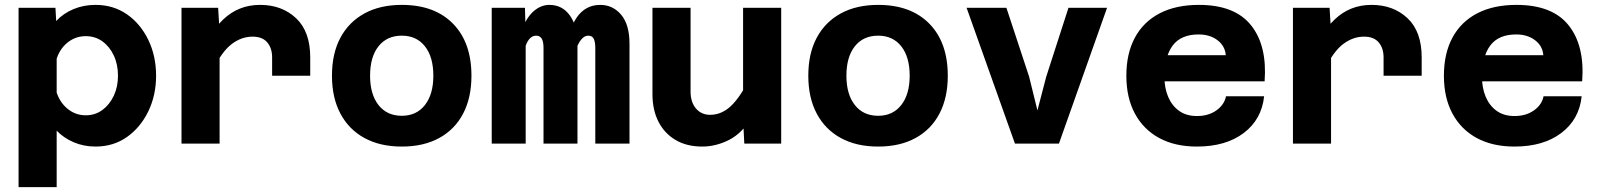

<svg xmlns="http://www.w3.org/2000/svg" viewBox="-20 -588 6540 786"><path d="M371 -568Q444 -568 499.5 -529.5Q555 -491 587 -425Q619 -359 619 -278Q619 -198 587 -132Q555 -66 499.5 -27Q444 12 371 12Q323 12 282 -5.5Q241 -23 212 -53V178H56V-556H207L210 -502Q239 -533 280.5 -550.5Q322 -568 371 -568ZM331 -116Q370 -116 399.5 -138Q429 -160 446 -196.5Q463 -233 463 -278Q463 -324 446 -360.5Q429 -397 399.5 -418.5Q370 -440 331 -440Q290 -440 258 -415Q226 -390 212 -348V-209Q226 -167 258 -141.5Q290 -116 331 -116Z M1094 -278V-353Q1094 -391 1074 -414.5Q1054 -438 1014 -438Q969 -438 929 -408Q889 -378 853 -304L837 -435Q863 -479 894 -508.5Q925 -538 962.5 -553Q1000 -568 1045 -568Q1134 -568 1192 -513.5Q1250 -459 1250 -353V-278ZM723 0V-556H873L879 -456V0Z M1625 12Q1536 12 1472 -23Q1408 -58 1373.5 -123Q1339 -188 1339 -278Q1339 -369 1373.5 -433.5Q1408 -498 1472 -533Q1536 -568 1625 -568Q1759 -568 1834.5 -491Q1910 -414 1910 -278Q1910 -188 1876 -123Q1842 -58 1778 -23Q1714 12 1625 12ZM1625 -114Q1685 -114 1719.5 -158Q1754 -202 1754 -278Q1754 -355 1719.5 -398.5Q1685 -442 1625 -442Q1564 -442 1529.5 -398.5Q1495 -355 1495 -278Q1495 -202 1529.5 -158Q1564 -114 1625 -114Z M2417 0V-392Q2417 -415 2411 -428.5Q2405 -442 2388 -442Q2366 -442 2348.5 -409.5Q2331 -377 2320 -296L2310 -371Q2304 -462 2340 -515Q2376 -568 2437 -568Q2489 -568 2523 -527.5Q2557 -487 2557 -409V0ZM1993 0V-556H2129L2132 -453V0ZM2205 0V-392Q2205 -418 2197.5 -430Q2190 -442 2175 -442Q2149 -442 2134 -406Q2119 -370 2108 -296L2109 -377Q2105 -435 2122 -478Q2139 -521 2167.5 -544.5Q2196 -568 2229 -568Q2282 -568 2313 -524.5Q2344 -481 2344 -411V0Z M2807 -556V-213Q2807 -170 2829 -144Q2851 -118 2887 -118Q2928 -118 2962.5 -145.5Q2997 -173 3035 -240L3057 -108Q3019 -43 2965 -15.5Q2911 12 2855 12Q2791 12 2745.5 -15Q2700 -42 2675.5 -90Q2651 -138 2651 -203V-556ZM3178 -556V0H3027L3022 -99V-556Z M3575 12Q3486 12 3422 -23Q3358 -58 3323.5 -123Q3289 -188 3289 -278Q3289 -369 3323.5 -433.5Q3358 -498 3422 -533Q3486 -568 3575 -568Q3709 -568 3784.5 -491Q3860 -414 3860 -278Q3860 -188 3826 -123Q3792 -58 3728 -23Q3664 12 3575 12ZM3575 -114Q3635 -114 3669.5 -158Q3704 -202 3704 -278Q3704 -355 3669.5 -398.5Q3635 -442 3575 -442Q3514 -442 3479.5 -398.5Q3445 -355 3445 -278Q3445 -202 3479.5 -158Q3514 -114 3575 -114Z M4135 0 3937 -556H4100L4193 -274L4227 -136L4263 -274L4354 -556H4512L4315 0Z M4880 12Q4790 12 4725.5 -23Q4661 -58 4626 -123Q4591 -188 4591 -278Q4591 -369 4626 -434Q4661 -499 4727.5 -533.5Q4794 -568 4888 -568Q5035 -568 5101.5 -484.5Q5168 -401 5157 -255H4715L4716 -362H4998Q4995 -400 4964 -423.5Q4933 -447 4887 -447Q4815 -447 4781 -402Q4747 -357 4747 -271Q4747 -228 4762 -192Q4777 -156 4806.5 -134.5Q4836 -113 4880 -113Q4927 -113 4959.5 -136Q4992 -159 4999 -194H5155Q5145 -99 5071.5 -43.5Q4998 12 4880 12Z M5644 -278V-353Q5644 -391 5624 -414.5Q5604 -438 5564 -438Q5519 -438 5479 -408Q5439 -378 5403 -304L5387 -435Q5413 -479 5444 -508.5Q5475 -538 5512.5 -553Q5550 -568 5595 -568Q5684 -568 5742 -513.5Q5800 -459 5800 -353V-278ZM5273 0V-556H5423L5429 -456V0Z M6180 12Q6090 12 6025.5 -23Q5961 -58 5926 -123Q5891 -188 5891 -278Q5891 -369 5926 -434Q5961 -499 6027.5 -533.5Q6094 -568 6188 -568Q6335 -568 6401.5 -484.5Q6468 -401 6457 -255H6015L6016 -362H6298Q6295 -400 6264 -423.5Q6233 -447 6187 -447Q6115 -447 6081 -402Q6047 -357 6047 -271Q6047 -228 6062 -192Q6077 -156 6106.5 -134.5Q6136 -113 6180 -113Q6227 -113 6259.5 -136Q6292 -159 6299 -194H6455Q6445 -99 6371.5 -43.5Q6298 12 6180 12Z"/></svg>

Font: Azeret Mono Thin
Style: Bold
Weight: 700
Version: Version 1.002